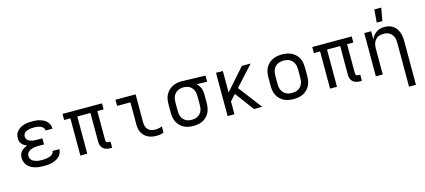

<svg xmlns="http://www.w3.org/2000/svg" viewBox="-68 -1384 4936 2228"><g transform="rotate(-15 2400.0 -270.0)"><path d="M297 8Q271 8 245.5 5.5Q220 3 195 -4Q170 -11 147.5 -23.5Q125 -36 107.5 -55Q90 -74 81 -99Q72 -124 72 -150Q72 -171 78.5 -191.5Q85 -212 100 -227.5Q115 -243 133.5 -254Q152 -265 172 -271Q155 -278 139 -288Q123 -298 111 -312Q99 -326 93.5 -344Q88 -362 88 -381Q88 -405 96 -428Q104 -451 120.5 -468.5Q137 -486 158 -498Q179 -510 202 -516.5Q225 -523 249 -525.5Q273 -528 297 -528Q320 -528 343.5 -526Q367 -524 389.5 -517.5Q412 -511 433 -500.5Q454 -490 470.5 -473.5Q487 -457 496.5 -435Q506 -413 506 -390V-385H423V-387Q423 -400 416 -411.5Q409 -423 398.5 -430.5Q388 -438 375.5 -443Q363 -448 350 -450.5Q337 -453 323.5 -453.5Q310 -454 297 -454Q283 -454 269.5 -453Q256 -452 242.5 -449Q229 -446 216.5 -441Q204 -436 193.5 -427.5Q183 -419 177 -406Q171 -393 171 -380Q171 -366 177 -353.5Q183 -341 194.5 -332.5Q206 -324 219 -319Q232 -314 245.5 -311.5Q259 -309 272.5 -308Q286 -307 300 -307H364V-234H300Q284 -234 268.5 -233Q253 -232 237.5 -228.5Q222 -225 207.5 -219.5Q193 -214 180.5 -204.5Q168 -195 161 -180.5Q154 -166 154 -151Q154 -135 160.5 -120.5Q167 -106 179 -96Q191 -86 205.5 -80Q220 -74 235.5 -70.5Q251 -67 266.5 -66Q282 -65 297 -65Q312 -65 326.5 -66Q341 -67 355.5 -69.5Q370 -72 384 -76Q398 -80 410 -88Q422 -96 431 -108Q440 -120 440 -135H522V-132Q522 -108 511 -85Q500 -62 482 -45.5Q464 -29 441.5 -18.5Q419 -8 395 -2Q371 4 346.5 6Q322 8 297 8Z M1118 8H1095Q1073 8 1050.5 2Q1028 -4 1011.5 -18.5Q995 -33 987 -54.5Q979 -76 979 -98V-447H821V0H738V-447H663V-520H1137V-447H1062V-98Q1062 -92 1064 -85.5Q1066 -79 1070.5 -74Q1075 -69 1081.5 -67.5Q1088 -66 1095 -66H1118Z M1656 8Q1630 8 1604.5 4Q1579 0 1555.5 -11Q1532 -22 1512.5 -39.5Q1493 -57 1480.5 -80Q1468 -103 1463.5 -128.5Q1459 -154 1459 -180V-446H1299V-520H1541V-180Q1541 -157 1548 -134.5Q1555 -112 1571.5 -95.5Q1588 -79 1610.5 -72.5Q1633 -66 1656 -66Q1678 -66 1699 -70Q1720 -74 1739 -82V-8Q1720 0 1699 4Q1678 8 1656 8Z M2096 8Q2067 8 2038 3Q2009 -2 1983 -15.5Q1957 -29 1936.5 -50Q1916 -71 1903 -97Q1890 -123 1885 -152Q1880 -181 1880 -210V-310Q1880 -338 1884.5 -366Q1889 -394 1901 -419Q1913 -444 1932.5 -465Q1952 -486 1976.5 -499.5Q2001 -513 2028 -520.5Q2055 -528 2083 -528H2100L2381 -520V-447L2255 -450Q2270 -437 2281 -421Q2292 -405 2299.5 -387Q2307 -369 2309.5 -349.5Q2312 -330 2312 -310V-210Q2312 -181 2307 -152Q2302 -123 2289 -97Q2276 -71 2255.5 -50Q2235 -29 2209 -15.5Q2183 -2 2154 3Q2125 8 2096 8ZM2096 -66Q2115 -66 2133.5 -69.5Q2152 -73 2168 -82.5Q2184 -92 2196.5 -106Q2209 -120 2216.5 -137Q2224 -154 2226.5 -172.5Q2229 -191 2229 -210V-310Q2229 -327 2227 -344.5Q2225 -362 2218.5 -378.5Q2212 -395 2201.5 -409Q2191 -423 2176.5 -433Q2162 -443 2145 -448Q2128 -453 2111 -454H2100Q2098 -455 2095.5 -455Q2093 -455 2091 -455Q2073 -455 2055 -450Q2037 -445 2021.5 -435.5Q2006 -426 1994.5 -412Q1983 -398 1975.5 -381Q1968 -364 1965.5 -346Q1963 -328 1963 -310V-210Q1963 -191 1965.5 -172.5Q1968 -154 1975.5 -137Q1983 -120 1995.5 -106Q2008 -92 2024 -82.5Q2040 -73 2058.5 -69.5Q2077 -66 2096 -66Z M2824 0 2655 -227 2589 -155V0H2507V-520H2589V-262L2818 -520H2923L2707 -283L2923 0Z M3300 8Q3271 8 3241.5 3Q3212 -2 3186 -15Q3160 -28 3138.5 -49Q3117 -70 3103.5 -96Q3090 -122 3085 -151.5Q3080 -181 3080 -210V-310Q3080 -339 3085 -368.5Q3090 -398 3103.5 -424Q3117 -450 3138.5 -471Q3160 -492 3186 -505Q3212 -518 3241.5 -523Q3271 -528 3300 -528Q3329 -528 3358.5 -523Q3388 -518 3414 -505Q3440 -492 3461.5 -471Q3483 -450 3496.5 -424Q3510 -398 3515 -368.5Q3520 -339 3520 -310V-210Q3520 -181 3515 -151.5Q3510 -122 3496.5 -96Q3483 -70 3461.5 -49Q3440 -28 3414 -15Q3388 -2 3358.5 3Q3329 8 3300 8ZM3300 -66Q3319 -66 3337.5 -69.5Q3356 -73 3373 -82Q3390 -91 3402.5 -105Q3415 -119 3423 -136.5Q3431 -154 3434 -172.5Q3437 -191 3437 -210V-310Q3437 -329 3434 -347.5Q3431 -366 3423 -383.5Q3415 -401 3402.5 -415Q3390 -429 3373 -438Q3356 -447 3337.5 -450.5Q3319 -454 3300 -454Q3281 -454 3262.5 -450.5Q3244 -447 3227 -438Q3210 -429 3197.5 -415Q3185 -401 3177 -383.5Q3169 -366 3166 -347.5Q3163 -329 3163 -310V-210Q3163 -191 3166 -172.5Q3169 -154 3177 -136.5Q3185 -119 3197.5 -105Q3210 -91 3227 -82Q3244 -73 3262.5 -69.5Q3281 -66 3300 -66Z M4118 8H4095Q4073 8 4050.5 2Q4028 -4 4011.5 -18.5Q3995 -33 3987 -54.5Q3979 -76 3979 -98V-447H3821V0H3738V-447H3663V-520H4137V-447H4062V-98Q4062 -92 4064 -85.5Q4066 -79 4070.5 -74Q4075 -69 4081.5 -67.5Q4088 -66 4095 -66H4118Z M4629 215V-310Q4629 -328 4626.5 -346.5Q4624 -365 4617 -382Q4610 -399 4598 -413.5Q4586 -428 4570.5 -437.5Q4555 -447 4536.5 -450.5Q4518 -454 4500 -454Q4482 -454 4463.5 -450.5Q4445 -447 4429.5 -437.5Q4414 -428 4402 -413.5Q4390 -399 4383 -382Q4376 -365 4373.5 -346.5Q4371 -328 4371 -310V0H4288V-520H4371V-420Q4380 -444 4396 -465Q4412 -486 4433.5 -501Q4455 -516 4480.5 -522Q4506 -528 4533 -528Q4559 -528 4585.5 -521.5Q4612 -515 4634 -499.5Q4656 -484 4671.5 -462Q4687 -440 4696 -415Q4705 -390 4708.5 -363.5Q4712 -337 4712 -310V215ZM4459 -600 4472 -755H4555L4527 -600Z"/></g></svg>

Font: Iosevka Extended
Style: Regular
Weight: 400
Width: 7
Monospace: yes
Designer: Belleve Invis
Foundry: Belleve Invis
Version: Version 32.5.0; ttfautohint (v1.8.4)